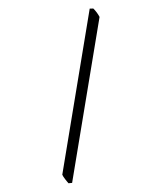

<svg xmlns="http://www.w3.org/2000/svg" viewBox="-232 -862 933 1108"><g transform="rotate(30 234.5 -308.5)"><path d="M424.8 163.6Q418.9 161.6 411.1 158.7Q403.3 155.8 395.5 152.6Q387.7 149.4 380.6 145.8Q373.5 142.1 369.1 138.7L26.9 -770.5L44.9 -781.2Q73.2 -773.9 100.1 -757.3L441.9 151.4Z"/></g></svg>

Font: Gentium Plus
Style: Regular
Weight: 400
Designer: J. Victor Gaultney, Annie Olsen, Iska Routamaa
Foundry: SIL International
Version: Version 1.510